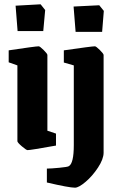

<svg xmlns="http://www.w3.org/2000/svg" viewBox="-20 -680 543 884"><path d="M61 -537.1 51.8 -653.8 167 -660.2 188 -633.8 179.2 -537.1ZM328.1 -533.2 318.8 -649.9 437 -655.8 458 -629.9 450.2 -533.2ZM106.9 11.2Q101.1 11.2 80.6 -6.3Q60.1 -23.9 60.1 -29.8V-378.9L20 -393.1V-448.2Q144 -466.8 158.2 -466.8Q163.6 -466.8 180.9 -449.7Q198.2 -432.6 198.2 -426.8V-78.1L237.8 -64.9V-9.8Q121.1 11.2 106.9 11.2ZM325.2 184.1Q297.9 184.1 195.8 160.2V96.2Q214.4 96.2 252.9 92.5Q291.5 88.9 296.9 85Q319.8 72.3 319.8 -12.2V-378.9L273.9 -392.1V-448.2Q402.8 -466.8 417 -466.8Q422.4 -466.8 439.7 -449.7Q457 -432.6 457 -426.8V22.9Q457 52.2 431.2 91.6Q405.3 130.9 373.8 157.5Q342.3 184.1 325.2 184.1Z"/></svg>

Font: Grenze
Style: Bold
Weight: 700
Designer: Renata Polastri
Foundry: Omnibus-Type
Version: Version 1.002;PS 001.002;hotconv 1.0.88;makeotf.lib2.5.64775